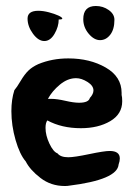

<svg xmlns="http://www.w3.org/2000/svg" viewBox="-20 -614 445 641"><path d="M18 -243Q18 -282 28 -313Q36 -322 49 -344Q62 -366 75 -378.5Q88 -391 108 -400Q154 -419 208 -419Q280 -419 333 -388.5Q386 -358 386 -304V-297Q388 -290 388 -276Q388 -233 348 -209.5Q308 -186 250 -186Q186 -186 138 -212Q132 -204 132 -187Q132 -162 145 -134.5Q158 -107 172 -102Q182 -89 208 -89Q228 -89 278 -99.5Q328 -110 346 -110Q380 -110 380 -85Q380 -76 376 -65Q372 -14 210 6Q206 7 196 7Q150 7 115 -20Q80 -47 66 -75Q46 -98 32 -146.5Q18 -195 18 -243ZM108 -578Q124 -578 143 -573Q162 -568 175 -562Q188 -556 188 -552Q188 -549 178 -549H176Q176 -525 162 -501Q148 -477 128 -477Q108 -477 90 -501.5Q72 -526 72 -552Q72 -578 108 -578ZM140 -284H142H150Q170 -284 198 -277.5Q226 -271 244 -271Q276 -271 280 -287Q292 -300 292 -312Q292 -328 272 -340.5Q252 -353 234 -353Q206 -353 180 -331.5Q154 -310 140 -284ZM258 -550Q258 -594 300 -594Q324 -594 343 -580.5Q362 -567 362 -548Q362 -516 348 -498Q334 -480 314 -480Q294 -480 276 -501.5Q258 -523 258 -550Z"/></svg>

Font: NaniFont Regular
Style: Regular
Weight: 400
Designer: Nanigashitei
Version: Version 1.036